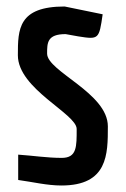

<svg xmlns="http://www.w3.org/2000/svg" viewBox="-20 -564 387 591"><path d="M221 -452C284 -442 285 -443 296 -520L179 -544C36 -544 35 -474 35 -394C35 -290 216 -214 216 -167C216 -113 217 -78 170 -78C125 -78 81 -85 36 -88V-10C80 -4 125 7 169 7C312 7 312 -89 312 -175C312 -278 125 -344 125 -399C125 -432 125 -459 182 -459Z"/></svg>

Font: Economica
Style: Bold
Weight: 700
Designer: Vicente Lamonaca
Foundry: Vicente Lamonaca
Version: Version 1.100